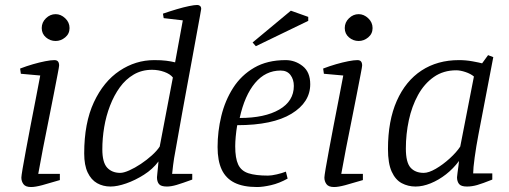

<svg xmlns="http://www.w3.org/2000/svg" viewBox="-20 -744 2051 773"><path d="M105 9Q83 9 74.5 -2.5Q66 -14 66 -29Q66 -35 71 -65Q76 -95 84.5 -140Q93 -185 103 -238Q113 -291 123.5 -343.5Q134 -396 142 -440L64 -447L61 -468Q87 -478 113 -485.5Q139 -493 162 -497.5Q185 -502 199 -502Q209 -502 213.5 -496.5Q218 -491 218 -480Q218 -476 212 -445Q206 -414 196.5 -365Q187 -316 175.5 -259Q164 -202 153 -146Q142 -90 134 -44H221V-19Q178 -6 150 1.5Q122 9 105 9ZM204 -579Q182 -579 165 -593.5Q148 -608 148 -631Q148 -654 165 -670.5Q182 -687 204 -687Q225 -687 242.5 -670.5Q260 -654 260 -631Q260 -608 242.5 -593.5Q225 -579 204 -579Z M425 7Q395 7 371 -6.5Q347 -20 333 -49.5Q319 -79 319 -126Q319 -249 358 -332.5Q397 -416 461.5 -459Q526 -502 601 -502Q630 -502 649.5 -499.5Q669 -497 685 -493L716 -662L639 -671L636 -689Q665 -699 692 -707Q719 -715 741 -719.5Q763 -724 774 -724Q781 -724 785.5 -720Q790 -716 790 -708Q790 -706 785 -679Q780 -652 772 -608Q764 -564 754 -509.5Q744 -455 733.5 -398.5Q723 -342 713.5 -289.5Q704 -237 697 -197Q693 -172 689 -152Q685 -132 681 -107.5Q677 -83 673 -44H754V-21Q713 -6 691 0.5Q669 7 652 7Q628 7 620 -3Q612 -13 612 -30Q612 -32 613.5 -46.5Q615 -61 616.5 -76Q618 -91 618 -94Q595 -63 559.5 -40.5Q524 -18 488 -5.5Q452 7 425 7ZM464 -48Q478 -48 500.5 -58Q523 -68 547 -84Q571 -100 591.5 -118.5Q612 -137 623 -154L676 -432Q665 -446 641.5 -454.5Q618 -463 592 -463Q551 -463 518.5 -444Q486 -425 462.5 -392.5Q439 -360 423 -318.5Q407 -277 399.5 -232Q392 -187 392 -143Q392 -90 411.5 -69Q431 -48 464 -48Z M1015 9Q959 9 924 -8.5Q889 -26 872.5 -61.5Q856 -97 856 -152Q856 -215 871 -277Q886 -339 918.5 -390Q951 -441 1003.5 -471.5Q1056 -502 1130 -502Q1168 -502 1198.5 -478Q1229 -454 1229 -405Q1229 -332 1153.5 -286Q1078 -240 935 -240Q931 -216 929 -194Q927 -172 927 -155Q927 -107 939 -81.5Q951 -56 980 -46.5Q1009 -37 1059 -37Q1073 -37 1094.5 -42Q1116 -47 1131 -53L1138 -25Q1104 -6 1071 1.5Q1038 9 1015 9ZM945 -269Q1046 -269 1104.5 -303Q1163 -337 1163 -398Q1163 -424 1149.5 -442Q1136 -460 1110 -460Q1049 -460 1007 -410Q965 -360 945 -269ZM1010 -558 997 -573 1151 -701 1221 -676V-660Z M1325 9Q1303 9 1294.5 -2.5Q1286 -14 1286 -29Q1286 -35 1291 -65Q1296 -95 1304.5 -140Q1313 -185 1323 -238Q1333 -291 1343.5 -343.5Q1354 -396 1362 -440L1284 -447L1281 -468Q1307 -478 1333 -485.5Q1359 -493 1382 -497.5Q1405 -502 1419 -502Q1429 -502 1433.5 -496.5Q1438 -491 1438 -480Q1438 -476 1432 -445Q1426 -414 1416.5 -365Q1407 -316 1395.5 -259Q1384 -202 1373 -146Q1362 -90 1354 -44H1441V-19Q1398 -6 1370 1.5Q1342 9 1325 9ZM1424 -579Q1402 -579 1385 -593.5Q1368 -608 1368 -631Q1368 -654 1385 -670.5Q1402 -687 1424 -687Q1445 -687 1462.5 -670.5Q1480 -654 1480 -631Q1480 -608 1462.5 -593.5Q1445 -579 1424 -579Z M1653 7Q1623 7 1597.5 -6.5Q1572 -20 1557 -53Q1542 -86 1542 -144Q1542 -258 1577.5 -338Q1613 -418 1677 -460Q1741 -502 1828 -502Q1856 -502 1883 -497Q1910 -492 1921 -489L1945 -522L1966 -514L1906 -201Q1897 -154 1891 -110Q1885 -66 1885 -46H1962V-21Q1922 -5 1901 1Q1880 7 1860 7Q1836 7 1828 -3.5Q1820 -14 1820 -30Q1820 -33 1822 -48Q1824 -63 1826 -78Q1828 -93 1828 -96Q1805 -65 1775.5 -42Q1746 -19 1714 -6Q1682 7 1653 7ZM1686 -48Q1706 -48 1734.5 -64.5Q1763 -81 1790.5 -106Q1818 -131 1833 -154L1888 -436Q1875 -447 1854 -454Q1833 -461 1817 -461Q1765 -461 1726.5 -434Q1688 -407 1663 -361.5Q1638 -316 1626 -260Q1614 -204 1614 -146Q1614 -90 1633 -69Q1652 -48 1686 -48Z"/></svg>

Font: Manuale Light
Style: Italic
Weight: 300
Italic angle: -11°
Version: Version 1.002